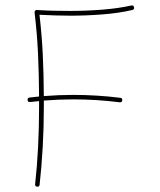

<svg xmlns="http://www.w3.org/2000/svg" viewBox="-20 -682 593 710"><path d="M82 -312Q81.1 -320.3 89.4 -321.3Q106.9 -323.2 124.5 -325.2Q124 -409.7 120.6 -483.4Q117.2 -557.1 107.9 -635.7Q107.4 -638.2 109.6 -641.8Q111.8 -645.5 116.7 -645Q147 -643.1 177.7 -642.3Q208.5 -641.6 239.7 -641.6Q297.4 -641.6 357.2 -646.2Q417 -650.9 465.3 -661.6Q473.6 -663.6 475.6 -655.3Q477.5 -647 469.2 -645Q419.4 -633.3 358.6 -628.7Q297.9 -624 239.7 -624Q211.4 -624 182.6 -625Q153.8 -626 126 -627.4Q134.8 -551.3 138.2 -479.7Q141.6 -408.2 142.1 -326.7Q197.3 -331.1 251 -331.1Q294.4 -331.1 338.1 -328.4Q381.8 -325.7 424.8 -320.3Q433.1 -319.3 432.1 -311Q431.2 -302.7 422.9 -303.7Q380.4 -309.1 337.2 -311.8Q293.9 -314.5 251 -314.5Q197.3 -314.5 142.1 -310.1Q142.1 -297.9 142.1 -284.7Q142.1 -209.5 137.9 -137Q133.8 -64.5 126.5 1Q125.5 9.3 117.2 8.3Q108.9 7.3 109.9 -1Q117.2 -65.9 120.8 -137.9Q124.5 -210 124.5 -284.7Q124.5 -296.9 124.5 -308.1Q107.9 -306.6 91.3 -304.7Q83 -303.7 82 -312Z"/></svg>

Font: Mikhak Thin
Style: Regular
Weight: 100
Designer: Amin Abedi
Version: Version 3.3